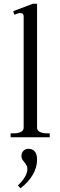

<svg xmlns="http://www.w3.org/2000/svg" viewBox="-20 -737 324 1031"><path d="M37 -21H53Q77 -21 92 -28.5Q107 -36 107 -51V-649Q107 -667 89 -667Q79 -667 57 -658L51 -677L157 -717H179V-51Q179 -36 194 -28.5Q209 -21 232 -21H247V0H37ZM76 259Q127 210 127 170Q127 159 123 152Q119 145 111 134Q103 125 99 118Q95 111 95 101Q95 84 105.5 73Q116 62 134 62Q154 62 166.5 76Q179 90 179 121Q179 163 155 203Q131 243 90 274Z"/></svg>

Font: Taviraj Light
Style: Regular
Weight: 300
Designer: Katatrad Team
Foundry: CadsonDemak
Version: Version 1.001